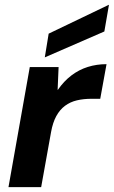

<svg xmlns="http://www.w3.org/2000/svg" viewBox="-20 -773 470 793"><path d="M15 0 103 -496H222L218 -402H219Q244 -438 275 -461.5Q306 -485 342.5 -496.5Q379 -508 420 -508L394 -365H358Q325 -365 297.5 -358.5Q270 -352 248.5 -336Q227 -320 212.5 -293.5Q198 -267 191 -228L150 0ZM165 -536 181 -634 429 -753H430L411 -643Z"/></svg>

Font: DM Sans 28pt
Style: Bold Italic
Weight: 700
Italic angle: -10°
Version: Version 4.004;gftools[0.9.30]